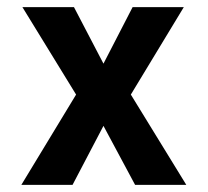

<svg xmlns="http://www.w3.org/2000/svg" viewBox="-20 -520 584 540"><path d="M504 0H360L271 -166L184 0H40L194 -254L43 -500H188L271 -341L353 -500H497L348 -254Z"/></svg>

Font: Kulim Park
Style: Bold
Weight: 700
Designer: Noponies / Dale Sattler
Foundry: Noponies
Version: Version 1.000; ttfautohint (v1.8.3)